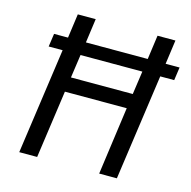

<svg xmlns="http://www.w3.org/2000/svg" viewBox="-102 -789 888 891"><g transform="rotate(15 342.0 -344.0)"><path d="M675 -509H608L536 0H451L496 -326H199L153 0H67L139 -509H72L81 -572H148L164 -688H250L234 -572H531L547 -688H633L617 -572H684ZM522 -509H225L209 -397H506Z"/></g></svg>

Font: Fira Sans Book
Style: Italic
Weight: 350
Italic angle: -8°
Designer: bBox Type GmbH & Carrois Corporate GbR & Edenspiekermann AG
Foundry: bBox Type GmbH & Carrois Corporate GbR & Edenspiekermann AG
Version: Version 4.301